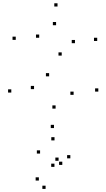

<svg xmlns="http://www.w3.org/2000/svg" viewBox="-20 -772 660 1191"><path d="M336.8 -731.6V-751.6H316.8V-731.6ZM77.7 -524.7V-544.7H57.7V-524.7ZM284.8 -298.4V-318.4H264.8V-298.4ZM436.6 -183.7V-203.7H416.6V-183.7ZM324.9 -98.2V-118.2H304.9V-98.2ZM191.2 -219.1V-239.1H171.2V-219.1ZM50.1 -197.8V-217.8H30.1V-197.8ZM314.9 22.4V2.4H294.9V22.4ZM589.9 -203.8V-223.8H569.9V-203.8ZM362.8 -427.1V-447.1H342.8V-427.1ZM223.2 -537.8V-557.8H203.2V-537.8ZM327.9 -615.5V-635.5H307.9V-615.5ZM445 -504.1V-524.1H425V-504.1ZM583 -517.8V-537.8H563V-517.8ZM366.4 250.9V230.9H346.4V250.9ZM343.4 225.4V205.4H323.4V225.4ZM221.1 348V328H201.1V348ZM262.8 399.8V379.8H242.8V399.8ZM416.3 210.2V190.2H396.3V210.2ZM318.2 98.9V78.9H298.2V98.9ZM228.6 180.6V160.6H208.6V180.6ZM317.7 263.1V243.1H297.7V263.1Z"/></svg>

Font: Monaspace Neon Dots Var
Style: Regular
Weight: 400
Designer: Riley Cran and the Lettermatic Team
Version: Version 1.100 (Monaspace Neon Dots)